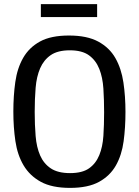

<svg xmlns="http://www.w3.org/2000/svg" viewBox="-20 -904 677 935"><path d="M321 11Q233 11 179 -18.5Q125 -48 95 -98.5Q65 -149 55 -216.5Q45 -284 45 -361Q45 -437 54.5 -504.5Q64 -572 93 -622.5Q122 -673 175 -702Q228 -731 316 -731Q404 -731 458.5 -701.5Q513 -672 542 -621Q571 -570 581 -502.5Q591 -435 591 -359Q591 -283 582 -216Q573 -149 544.5 -98.5Q516 -48 462.5 -18.5Q409 11 321 11ZM321 -61Q381 -61 414 -84.5Q447 -108 463.5 -148.5Q480 -189 483.5 -242.5Q487 -296 487 -357Q487 -418 483.5 -472.5Q480 -527 463.5 -568.5Q447 -610 413.5 -634.5Q380 -659 320 -659Q261 -659 227 -635.5Q193 -612 175.5 -571.5Q158 -531 153.5 -476.5Q149 -422 149 -359Q149 -296 153.5 -241.5Q158 -187 175.5 -147Q193 -107 227.5 -84Q262 -61 321 -61ZM179 -884H453V-821H179Z"/></svg>

Font: HermeneusOne
Style: Regular
Weight: 400
Designer: Rodrigo Fuenzalida, Pablo Impallari
Foundry: Pablo Impallari, Rodrigo Fuenzalida
Version: Version 1.000; ttfautohint (v0.8) -G 200 -r 50